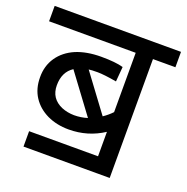

<svg xmlns="http://www.w3.org/2000/svg" viewBox="-114 -729 814 836"><g transform="rotate(20 292.5 -311.0)"><path d="M241.7 -203.6Q273.4 -203.6 303.2 -212.9L170.9 -391.1Q127 -362.8 127 -300.8Q127 -239.3 184.1 -214.8Q210 -204.1 241.7 -203.6ZM266.6 -483.4Q333.5 -483.4 369.1 -473.1L363.3 -404.3Q304.2 -414.6 274.9 -414.6Q245.6 -414.6 233.9 -412.6L360.8 -241.7Q383.8 -257.3 401.4 -275.9V-550.8H0V-622.1H585.4V-550.8H481.4V0H82V-71.3H401.4V-184.6Q329.1 -137.2 240.7 -137.2Q185.1 -137.2 140.6 -158.2Q96.2 -179.7 71.3 -217.8Q46.4 -255.9 46.4 -308.6Q45.9 -361.3 73.2 -401.4Q100.6 -441.4 150.4 -462.9Q200.2 -483.4 266.6 -483.4Z"/></g></svg>

Font: NotoSans
Style: Regular
Weight: 400
Designer: Monotype Design team
Foundry: Monotype Imaging Inc.
Version: Version 1.04